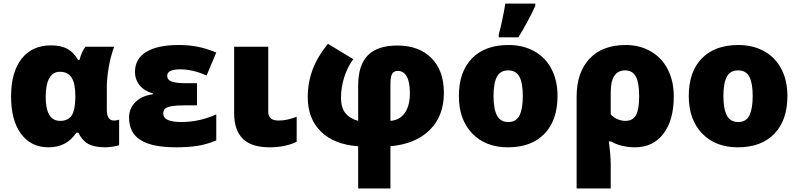

<svg xmlns="http://www.w3.org/2000/svg" viewBox="-20 -815 4472 1075"><path d="M252 9.8Q153.3 9.8 97.7 -65.7Q42 -141.1 42 -273.9Q42 -410.6 100.8 -485.8Q159.7 -561 265.1 -561Q321.8 -561 357.9 -541Q394 -521 417 -479H424.8Q439 -530.3 459 -553.2H619.1Q600.1 -502 589.1 -440.4Q578.1 -378.9 578.1 -324.2V-199.2Q578.1 -140.1 618.2 -140.1Q633.8 -140.1 647 -145V-2.9Q639.2 2 612.1 5.9Q585 9.8 570.8 9.8Q507.8 9.8 473.9 -9.3Q439.9 -28.3 418.9 -71.8H407.2Q353.5 9.8 252 9.8ZM316.9 -138.2Q360.4 -138.2 380.6 -167.2Q400.9 -196.3 401.9 -270V-274.9Q401.9 -347.7 380.9 -380.4Q359.9 -413.1 314.9 -413.1Q275.9 -413.1 255.9 -377Q235.8 -340.8 235.8 -272.9Q235.8 -138.2 316.9 -138.2Z M1083 -349.1V-225.1H1010.7Q966.8 -225.1 941.9 -220.7Q917 -216.3 905.5 -207.3Q894 -198.2 894 -179.2Q894 -131.8 995.1 -131.8Q1097.2 -131.8 1190.9 -174.8V-28.8Q1137.7 -6.3 1085 1.7Q1032.2 9.8 966.8 9.8Q831.5 9.8 767.1 -30.8Q702.6 -71.3 702.6 -157.2Q702.6 -208 738.5 -243.7Q774.4 -279.3 835.9 -287.1V-292Q790 -304.2 762.9 -336.4Q735.8 -368.7 735.8 -413.1Q735.8 -485.4 798.8 -524.2Q861.8 -563 981 -563Q1035.2 -563 1082.8 -554.2Q1130.4 -545.4 1190.9 -521L1136.7 -392.1Q1059.6 -426.8 988.8 -426.8Q916 -426.8 916 -390.1Q916 -368.2 940.9 -358.6Q965.8 -349.1 1022.9 -349.1Z M1481.9 -553.2V-189.9Q1481.9 -140.1 1539.1 -140.1Q1565.9 -140.1 1588.9 -145.3Q1611.8 -150.4 1641.1 -161.1V-21Q1576.2 9.8 1490.2 9.8Q1387.7 9.8 1339.4 -38.3Q1291 -86.4 1291 -181.2V-553.2Z M1985.4 240.2V3.9Q1851.6 -5.4 1777.3 -77.9Q1703.1 -150.4 1703.1 -271Q1703.1 -352.5 1730.2 -425Q1757.3 -497.6 1815.9 -569.8L1958 -483.9Q1926.3 -441.9 1907.7 -383.8Q1889.2 -325.7 1889.2 -268.1Q1889.2 -212.9 1913.8 -181.9Q1938.5 -150.9 1985.4 -138.2V-335.9Q1985.4 -449.7 2039.1 -504.9Q2092.8 -560.1 2205.1 -560.1Q2325.2 -560.1 2395.3 -490.2Q2465.3 -420.4 2465.3 -294.9Q2465.3 -165.5 2386 -87.2Q2306.6 -8.8 2166 3.9V240.2ZM2274.9 -293.9Q2274.9 -355.5 2257.3 -386.7Q2239.7 -418 2208 -418Q2184.1 -418 2175 -401.1Q2166 -384.3 2166 -342.8V-138.2Q2217.3 -142.1 2246.1 -182.1Q2274.9 -222.2 2274.9 -293.9Z M3101.6 -277.8Q3101.6 -142.1 3028.6 -66.2Q2955.6 9.8 2824.2 9.8Q2698.2 9.8 2623.8 -67.9Q2549.3 -145.5 2549.3 -277.8Q2549.3 -413.1 2622.3 -488Q2695.3 -563 2827.1 -563Q2908.7 -563 2971.2 -528.3Q3033.7 -493.7 3067.6 -429Q3101.6 -364.3 3101.6 -277.8ZM2743.2 -277.8Q2743.2 -206.5 2762.2 -169.2Q2781.2 -131.8 2826.2 -131.8Q2870.6 -131.8 2888.9 -169.2Q2907.2 -206.5 2907.2 -277.8Q2907.2 -348.6 2888.7 -384.8Q2870.1 -420.9 2825.2 -420.9Q2781.2 -420.9 2762.2 -385Q2743.2 -349.1 2743.2 -277.8ZM2772.5 -622.1Q2782.2 -655.3 2793.5 -709.7Q2804.7 -764.2 2809.1 -794.9H2977.1V-782.2Q2937 -694.3 2882.3 -606H2772.5Z M3752.4 -275.9Q3752.4 -141.6 3694.3 -65.9Q3636.2 9.8 3534.7 9.8Q3497.6 9.8 3461.9 1Q3426.3 -7.8 3401.4 -22.9H3388.7Q3399.4 54.2 3399.4 106.9V240.2H3208.5V-272.9Q3208.5 -409.7 3280.8 -486.3Q3353 -563 3483.4 -563Q3562 -563 3623.8 -527.3Q3685.5 -491.7 3719 -426.3Q3752.4 -360.8 3752.4 -275.9ZM3480.5 -420.9Q3399.4 -420.9 3399.4 -298.8V-174.8Q3414.6 -156.7 3437.5 -147.5Q3460.4 -138.2 3481.4 -138.2Q3522.9 -138.2 3540.8 -170.4Q3558.6 -202.6 3558.6 -275.9Q3558.6 -352.5 3539.8 -386.7Q3521 -420.9 3480.5 -420.9Z M4388.7 -277.8Q4388.7 -142.1 4315.7 -66.2Q4242.7 9.8 4111.3 9.8Q3985.4 9.8 3910.9 -67.9Q3836.4 -145.5 3836.4 -277.8Q3836.4 -413.1 3909.4 -488Q3982.4 -563 4114.3 -563Q4195.8 -563 4258.3 -528.3Q4320.8 -493.7 4354.7 -429Q4388.7 -364.3 4388.7 -277.8ZM4030.3 -277.8Q4030.3 -206.5 4049.3 -169.2Q4068.4 -131.8 4113.3 -131.8Q4157.7 -131.8 4176 -169.2Q4194.3 -206.5 4194.3 -277.8Q4194.3 -348.6 4175.8 -384.8Q4157.2 -420.9 4112.3 -420.9Q4068.4 -420.9 4049.3 -385Q4030.3 -349.1 4030.3 -277.8Z"/></svg>

Font: Open Sans ExtBd
Style: Bold
Weight: 800
Foundry: Ascender Corporation
Version: Version 1.10